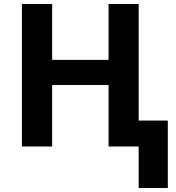

<svg xmlns="http://www.w3.org/2000/svg" viewBox="-20 -734 881 962"><path d="M674.8 -129.9H820.8V208H674.8V0H523.9V-308.1H241.2V0H89.8V-713.9H241.2V-434.1H523.9V-713.9H674.8Z"/></svg>

Font: NotoSans-Bold
Style: Bold
Weight: 700
Designer: Monotype Design team
Foundry: Monotype Imaging Inc.
Version: Version 1.04